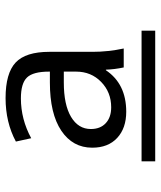

<svg xmlns="http://www.w3.org/2000/svg" viewBox="36 -816 577 689"><g transform="rotate(-90 324.5 -471.5)"><path d="M90 -203V-252H559V-203ZM412 -531H373Q293 -531 249.5 -505Q206 -479 206 -434Q206 -400 227 -380.5Q248 -361 284 -361Q338 -361 375 -397Q412 -433 412 -487ZM139 -429Q139 -499 200 -540Q261 -581 373 -581H412V-584Q412 -641 391 -663Q370 -685 316 -685Q241 -685 173 -648L161 -703Q230 -740 317 -740Q406 -740 444.5 -704Q483 -668 483 -583V-428Q483 -372 495 -316H427Q420 -349 419 -380H417Q368 -307 268 -307Q209 -307 174 -339.5Q139 -372 139 -429Z"/></g></svg>

Font: M PLUS 1p
Style: Regular
Weight: 400
Version: Version 1.062